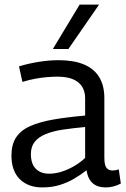

<svg xmlns="http://www.w3.org/2000/svg" viewBox="-20 -809 551 839"><path d="M30 -129Q30 -177 50 -208Q70 -239 111 -257.5Q152 -276 212 -286.5Q272 -297 352 -304V-379Q352 -425 321.5 -449.5Q291 -474 231 -474Q211 -474 186 -472Q161 -470 134 -465Q107 -460 78 -451L63 -519Q106 -532 151 -539Q196 -546 236 -546Q302 -546 346.5 -527.5Q391 -509 413.5 -472Q436 -435 436 -380V-120Q436 -87 445.5 -75.5Q455 -64 471 -64Q477 -64 484 -65Q491 -66 499 -69L508 -7Q493 1 476.5 5.5Q460 10 442 10Q406 10 385 -8.5Q364 -27 358 -65Q334 -46 304.5 -28.5Q275 -11 240.5 -0.5Q206 10 165 10Q134 10 109.5 1Q85 -8 67 -25.5Q49 -43 39.5 -69Q30 -95 30 -129ZM115 -136Q115 -93 136.5 -71.5Q158 -50 194 -50Q222 -50 250 -59Q278 -68 304.5 -83.5Q331 -99 352 -119V-254Q298 -249 254.5 -242.5Q211 -236 179.5 -223Q148 -210 131.5 -189Q115 -168 115 -136ZM211 -595 328 -789H413L279 -595Z"/></svg>

Font: Georama ExtraCondensed Thin
Style: Regular
Weight: 400
Version: Version 1.001